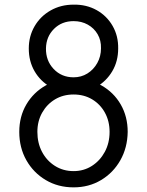

<svg xmlns="http://www.w3.org/2000/svg" viewBox="-20 -803 633 827"><path d="M297 4Q230 4 177 -27.5Q124 -59 93.5 -113Q63 -167 63 -235Q63 -301 93.5 -353Q124 -405 177 -435Q230 -465 297 -465Q364 -465 417 -435Q470 -405 500 -353Q530 -301 530 -235Q529 -167 498.5 -113Q468 -59 415.5 -27.5Q363 4 297 4ZM297 -66Q341 -66 376 -88.5Q411 -111 431.5 -149Q452 -187 452 -235Q452 -281 432 -317.5Q412 -354 377 -375Q342 -396 297 -396Q252 -396 217 -375Q182 -354 161.5 -317.5Q141 -281 141 -235Q141 -187 161 -149Q181 -111 216.5 -88.5Q252 -66 297 -66ZM297 -403Q242 -403 198 -428Q154 -453 129 -496Q104 -539 104 -594Q104 -647 129 -690Q154 -733 198 -758Q242 -783 297 -783Q352 -784 396 -759.5Q440 -735 465 -691.5Q490 -648 489 -594Q489 -539 463.5 -496Q438 -453 394.5 -428Q351 -403 297 -403ZM297 -470Q330 -470 356.5 -486.5Q383 -503 399 -531.5Q415 -560 415 -595Q416 -629 400.5 -655.5Q385 -682 358 -697Q331 -712 297 -712Q246 -712 212.5 -678.5Q179 -645 178 -595Q177 -542 211 -506Q245 -470 297 -470Z"/></svg>

Font: Comfortaa
Style: Regular
Weight: 400
Designer: Johan Aakerlund
Foundry: Johan Aakerlund
Version: Version 3.104; ttfautohint (v1.8.1.43-b0c9)